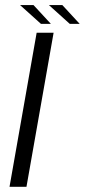

<svg xmlns="http://www.w3.org/2000/svg" viewBox="-20 -716 326 736"><path d="M16.5 0H81.5L185.5 -590.5H120.5ZM247.5 -624.5H285.5L219 -696.5H167.5ZM137 -624.5H175L108.5 -696.5H57Z"/></svg>

Font: Anybody SemiExpanded Light
Style: Italic
Weight: 300
Width: 6
Italic angle: -10°
Version: Version 1.113;gftools[0.9.25]